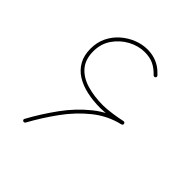

<svg xmlns="http://www.w3.org/2000/svg" viewBox="-169 -709 832 832"><g transform="rotate(45 247.0 -293.0)"><path d="M85 -421.9Q85 -380.9 101.1 -351.8Q117.2 -322.8 146.2 -304.4Q175.3 -286.1 213.9 -277.6Q252.4 -269 297.4 -269Q321.8 -269 355.5 -273.9Q389.2 -278.8 411.6 -283.7Q415.5 -284.7 417.2 -287.8Q418.9 -291 418 -293.9Q417.5 -296.9 414.6 -299.1Q411.6 -301.3 407.7 -300.3Q386.7 -295.4 353.3 -290.5Q319.8 -285.6 297.4 -285.6Q242.2 -285.6 197.8 -298.8Q153.3 -312 127.4 -342Q101.6 -372.1 101.6 -421.9Q101.6 -467.8 125.7 -502.7Q149.9 -537.6 186.8 -557.4Q223.6 -577.1 261.7 -577.1Q293.5 -577.1 316.4 -566.2Q339.4 -555.2 360.4 -532.7Q362.8 -530.8 366.2 -530.5Q369.6 -530.3 372.1 -532.7Q374.5 -535.2 374.5 -538.6Q374.5 -542 372.1 -544.4Q356.9 -561 340.3 -571.8Q323.7 -582.5 304.4 -588.1Q285.2 -593.8 261.7 -593.8Q230 -593.8 198.7 -581.3Q167.5 -568.8 141.6 -546.1Q115.7 -523.4 100.3 -491.9Q85 -460.4 85 -421.9ZM100.6 6.8Q104 8.8 107.7 7.8Q111.3 6.8 112.8 3.9Q148.4 -61 191.9 -120.8Q235.4 -180.7 289.8 -224.4Q344.2 -268.1 411.6 -283.7Q415.5 -284.7 417.2 -287.8Q418.9 -291 418 -293.9Q417.5 -296.9 414.6 -299.1Q411.6 -301.3 407.7 -300.3Q336.4 -283.7 279.8 -238Q223.1 -192.4 178.5 -130.9Q133.8 -69.3 98.1 -3.9Q96.2 -1 97.2 2Q98.1 4.9 100.6 6.8Z"/></g></svg>

Font: Mikhak VF
Style: Regular
Weight: 100
Designer: Amin Abedi
Version: Version 3.001